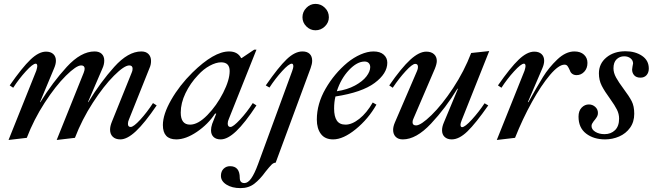

<svg xmlns="http://www.w3.org/2000/svg" viewBox="-20 -710 3372 989"><path d="M167 -346Q172 -363 172 -369Q172 -382 164 -382Q149 -382 113 -342.5Q77 -303 48 -258L30 -270Q94 -362 137 -403Q180 -444 217 -444Q241 -444 254.5 -431.5Q268 -419 268 -397Q268 -380 259 -359L186 -184H188Q251 -286 324 -365.5Q397 -445 467 -445Q491 -445 504 -432.5Q517 -420 517 -398Q517 -377 507 -356L433 -184H435Q497 -286 568.5 -365.5Q640 -445 708 -445Q732 -445 745 -431.5Q758 -418 758 -396Q758 -376 750 -359L644 -94Q639 -83 639 -72Q639 -56 653 -56Q668 -56 702.5 -93.5Q737 -131 768 -179L787 -167Q725 -76 680 -34Q635 8 600 8Q575 8 561 -5.5Q547 -19 547 -42Q547 -60 556 -82L658 -335Q663 -345 663 -356Q663 -373 646 -373Q620 -373 567 -320Q514 -267 458 -180.5Q402 -94 366 0L272 11L411 -335Q416 -348 416 -356Q416 -373 398 -373Q373 -373 319.5 -320Q266 -267 210 -180.5Q154 -94 118 0L24 11Z M819 -66Q819 -121 862 -196Q905 -271 971 -336Q1082 -445 1160 -445Q1204 -445 1222 -411H1225L1289 -454H1301L1159 -98Q1153 -85 1153 -74Q1153 -56 1167 -56Q1181 -56 1216.5 -94Q1252 -132 1282 -179L1301 -167Q1241 -76 1196.5 -34Q1152 8 1117 8Q1093 8 1080 -4.5Q1067 -17 1067 -39Q1067 -54 1073 -72L1094 -125H1088Q1052 -70 994.5 -31Q937 8 888 8Q819 8 819 -66ZM1163 -344Q1163 -389 1119 -389Q1093 -389 1060.5 -371.5Q1028 -354 1000 -323Q960 -281 935.5 -230Q911 -179 911 -130Q911 -68 959 -68Q1000 -68 1048 -117Q1096 -166 1129.5 -232Q1163 -298 1163 -344Z M1118 196Q1118 173 1131.5 159.5Q1145 146 1165 146Q1215 146 1215 206Q1215 233 1239 233Q1257 233 1274 209Q1291 185 1309 136L1485 -344Q1491 -361 1491 -368Q1491 -382 1483 -382Q1468 -382 1433 -343.5Q1398 -305 1368 -259L1349 -270Q1415 -365 1457 -405Q1499 -445 1538 -445Q1562 -445 1575 -432.5Q1588 -420 1588 -397Q1588 -381 1580 -359L1400 128Q1389 128 1378.5 138.5Q1368 149 1348 174Q1320 213 1290.5 236Q1261 259 1219 259Q1175 259 1146.5 241Q1118 223 1118 196ZM1538 -621Q1538 -649 1558 -669.5Q1578 -690 1605 -690Q1633 -690 1653.5 -670Q1674 -650 1674 -621Q1674 -594 1653.5 -574Q1633 -554 1605 -554Q1578 -554 1558 -574Q1538 -594 1538 -621Z M1708 -213Q1701 -185 1701 -151Q1701 -110 1715 -89Q1729 -68 1760 -68Q1793 -68 1831 -98Q1869 -128 1900 -182L1919 -171Q1877 -97 1812.5 -44.5Q1748 8 1696 8Q1654 8 1633 -20Q1612 -48 1612 -94Q1612 -175 1657 -253Q1702 -331 1769 -387Q1802 -414 1837.5 -429.5Q1873 -445 1904 -445Q1938 -445 1956.5 -428.5Q1975 -412 1975 -387Q1975 -331 1909.5 -282.5Q1844 -234 1708 -213ZM1715 -240Q1769 -248 1808.5 -269.5Q1848 -291 1867.5 -316.5Q1887 -342 1887 -364Q1887 -377 1879.5 -385Q1872 -393 1858 -393Q1819 -393 1777.5 -349Q1736 -305 1715 -240Z M2005 -41Q2005 -58 2014 -79L2128 -344Q2133 -355 2133 -365Q2133 -381 2119 -381Q2104 -381 2069.5 -343.5Q2035 -306 2003 -258L1985 -270Q2048 -361 2093.5 -402.5Q2139 -444 2176 -444Q2201 -444 2215.5 -431Q2230 -418 2230 -396Q2230 -381 2220 -356L2111 -102Q2105 -90 2105 -81Q2105 -64 2123 -64Q2148 -64 2202.5 -117Q2257 -170 2314 -256.5Q2371 -343 2407 -437L2500 -447L2358 -90Q2352 -75 2352 -68Q2352 -55 2360 -55Q2375 -55 2411 -94.5Q2447 -134 2476 -178L2495 -167Q2430 -74 2387.5 -33Q2345 8 2307 8Q2284 8 2270.5 -4.5Q2257 -17 2257 -39Q2257 -57 2266 -78L2339 -253H2336Q2276 -154 2200 -73Q2124 8 2055 8Q2031 8 2018 -5.5Q2005 -19 2005 -41Z M2682 -346Q2687 -363 2687 -369Q2687 -382 2679 -382Q2664 -382 2628 -342.5Q2592 -303 2563 -258L2545 -270Q2609 -362 2652 -403Q2695 -444 2732 -444Q2756 -444 2769.5 -431.5Q2783 -419 2783 -397Q2783 -380 2774 -359L2699 -184H2702Q2747 -265 2777 -313.5Q2807 -362 2850.5 -403.5Q2894 -445 2939 -445Q2970 -445 2988 -428.5Q3006 -412 3006 -386Q3006 -358 2989.5 -340.5Q2973 -323 2950 -323Q2937 -323 2928 -329.5Q2919 -336 2916 -346Q2909 -362 2903.5 -369.5Q2898 -377 2888 -377Q2858 -377 2813 -324Q2768 -271 2720 -184.5Q2672 -98 2633 0L2539 11Z M2960 -109Q2960 -139 2976 -155.5Q2992 -172 3013 -172Q3032 -172 3046 -159.5Q3060 -147 3060 -128Q3060 -118 3056 -110.5Q3052 -103 3045 -94Q3043 -92 3038 -85.5Q3033 -79 3030 -73Q3027 -67 3027 -61Q3027 -43 3046.5 -31Q3066 -19 3094 -19Q3127 -19 3148 -39.5Q3169 -60 3169 -99Q3169 -123 3158 -145Q3147 -167 3124 -199Q3094 -240 3079.5 -268.5Q3065 -297 3065 -332Q3065 -382 3103.5 -414Q3142 -446 3202 -446Q3252 -446 3287 -422.5Q3322 -399 3322 -357Q3322 -336 3310.5 -323Q3299 -310 3279 -310Q3258 -310 3247 -322Q3236 -334 3236 -352Q3236 -355 3238 -367Q3241 -382 3241 -383Q3241 -399 3228 -409.5Q3215 -420 3195 -420Q3172 -420 3156 -404.5Q3140 -389 3140 -358Q3140 -335 3153.5 -310.5Q3167 -286 3191 -254Q3221 -214 3234 -188.5Q3247 -163 3247 -124Q3247 -82 3225.5 -52Q3204 -22 3169.5 -7Q3135 8 3097 8Q3038 8 2999 -22Q2960 -52 2960 -109Z"/></svg>

Font: Ibarra Real Nova
Style: Italic
Weight: 400
Italic angle: -22°
Designer: Jose Maria Ribagorda & Octavio Pardo
Foundry: Octavio Pardo
Version: Version 1.014